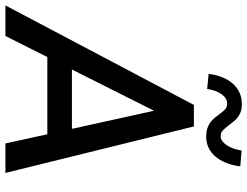

<svg xmlns="http://www.w3.org/2000/svg" viewBox="-143 -792 914 710"><g transform="rotate(90 314.0 -437.0)"><path d="M347 -697H426.5L598.5 0H489.5L455.5 -155H170L92 0H-21ZM435.5 -246 368.5 -549.5 216 -246ZM382 -790.5Q371 -805.5 362.8 -812.8Q354.5 -820 342.5 -820Q322.5 -820 307.8 -800Q293 -780 288 -746L232 -751.5Q240 -810.5 269.8 -842.5Q299.5 -874.5 344.5 -874.5Q364 -874.5 378.2 -867.8Q392.5 -861 401.5 -851.5Q410.5 -842 421.5 -827Q434 -810.5 442.2 -803.2Q450.5 -796 463 -796Q480.5 -796 495.5 -817.8Q510.5 -839.5 515.5 -873.5L574.5 -868.5Q566 -808.5 536.8 -775.5Q507.5 -742.5 464.5 -742.5Q442 -742.5 426.5 -749.5Q411 -756.5 401.8 -766Q392.5 -775.5 382 -790.5Z"/></g></svg>

Font: HK Grotesk Medium
Style: Italic
Weight: 500
Italic angle: -8°
Designer: Alfredo Marco Pradil
Foundry: Hanken Design Co.
Version: Version 3.004